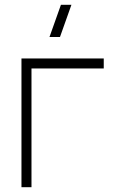

<svg xmlns="http://www.w3.org/2000/svg" viewBox="-20 -785 480 805"><path d="M279.5 -765H235.5L187.5 -630H231.5ZM112 0V-498H415V-540H70V0Z"/></svg>

Font: Vela Sans ExtLt
Style: Regular
Weight: 200
Designer: Principal design: Mikhail Sharanda - project Manrope.
Design modification: Ravid Balaliev
Foundry: Mikhail Sharanda
Version: Version 1.001